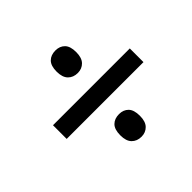

<svg xmlns="http://www.w3.org/2000/svg" viewBox="-123 -728 751 751"><g transform="rotate(-45 252.5 -352.5)"><path d="M52.7 -314.9V-390.6H477.5V-314.9ZM266.1 -113.8Q241.2 -113.8 226.1 -129.2Q210.9 -144.5 210.9 -176.3Q210.9 -209 225.8 -223.9Q240.7 -238.8 266.1 -238.8Q290 -238.8 304.7 -223.9Q319.3 -209 319.3 -176.3Q319.3 -144.5 304.2 -129.2Q289.1 -113.8 266.1 -113.8ZM266.1 -466.3Q241.2 -466.3 226.1 -481.7Q210.9 -497.1 210.9 -528.8Q210.9 -561 225.8 -575.9Q240.7 -590.8 266.1 -590.8Q290 -590.8 304.7 -575.9Q319.3 -561 319.3 -528.8Q319.3 -497.1 304.2 -481.7Q289.1 -466.3 266.1 -466.3Z"/></g></svg>

Font: Open Sans SemiCondensed Medium
Style: Italic
Weight: 500
Width: 4
Italic angle: -12°
Designer: Monotype Design Team
Foundry: Monotype Imaging Inc.
Version: Version 3.000